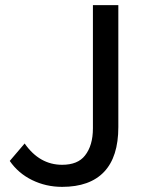

<svg xmlns="http://www.w3.org/2000/svg" viewBox="-20 -720 580 748"><path d="M18 -93 76 -161Q134 -78 222 -78Q283 -78 311 -114Q342 -153 342 -220V-700H441V-225Q441 -109 385.5 -50.5Q330 8 222 8Q159 8 105 -18.5Q51 -45 18 -93Z"/></svg>

Font: APTA Sans Medium
Style: Bold
Weight: 500
Version: Version 7.200